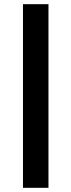

<svg xmlns="http://www.w3.org/2000/svg" viewBox="-20 -770 342 919"><path d="M90 -750H212V129H90Z"/></svg>

Font: Sarpanch SemiBold
Style: Regular
Weight: 600
Designer: Manushi Parikh (Devanagari and Latin), Jyotish Sonowal (Devanagari)
Foundry: Indian Type Foundry
Version: Version 2.004;PS 1.0;hotconv 1.0.78;makeotf.lib2.5.61930; tt